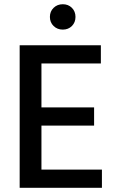

<svg xmlns="http://www.w3.org/2000/svg" viewBox="-20 -888 554 908"><path d="M320 -851Q337 -834 337 -808Q337 -782 320 -765Q303 -748 277 -748Q251 -748 233.5 -765Q216 -782 216 -808Q216 -834 233.5 -851Q251 -868 277 -868Q303 -868 320 -851ZM462 0H73V-674H457V-588H176V-380H425V-294H176V-86H462Z"/></svg>

Font: Hind Jalandhar Medium
Style: Regular
Weight: 500
Designer: Namrata Goyal
Foundry: Indian Type Foundry
Version: Version 0.702;PS 1.0;hotconv 1.0.81;makeotf.lib2.5.63406